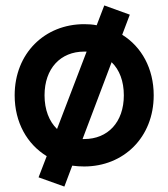

<svg xmlns="http://www.w3.org/2000/svg" viewBox="-20 -599 620 707"><path d="M430 -471 458 -545 364 -579 336 -506C321 -509 306 -510 290 -510C145 -510 34 -403 34 -248C34 -148 80 -68 152 -24L122 54L217 88L246 11C261 13 275 14 290 14C435 14 546 -93 546 -248C546 -347 501 -427 430 -471ZM144 -248C144 -347 203 -409 290 -409H299L190 -124C161 -152 144 -195 144 -248ZM290 -87H284L391 -370C420 -342 436 -300 436 -248C436 -149 377 -87 290 -87Z"/></svg>

Font: Space Text SemiBold
Style: Regular
Weight: 600
Designer: Florian Karsten (Space Text), Colophon Foundry (Space Mono)
Foundry: Florian Karsten
Version: Version 1.003;PS 001.003;hotconv 1.0.88;makeotf.lib2.5.64775